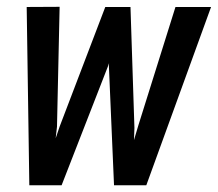

<svg xmlns="http://www.w3.org/2000/svg" viewBox="-20 -549 645 569"><path d="M148.9 -173.8 145 -139.2 156.7 -173.8 292 -528.3H366.7L378.4 -169.9L377 -133.8L390.1 -177.7L500 -528.3H605.5L413.6 0H317.9L302.7 -353.5L303.2 -361.8L300.3 -353.5L162.6 0H66.9L59.1 -528.3L156.7 -528.8Z"/></svg>

Font: Roboto Mono Medium
Style: Italic
Weight: 500
Designer: Google
Version: Version 2.000985; 2015; ttfautohint (v1.3)